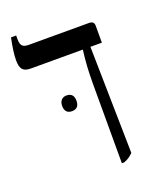

<svg xmlns="http://www.w3.org/2000/svg" viewBox="-125 -722 656 804"><g transform="rotate(-20 202.5 -320.0)"><path d="M278 -349Q278 -429 287 -494V-496H55Q29 -496 19 -508.5Q9 -521 9 -549Q9 -585 22 -647H45V-629Q45 -609 53 -600.5Q61 -592 81 -592H349Q361 -592 366.5 -587Q372 -582 372 -571V-496H321L330 -20Q321 -11 312.5 -5Q304 1 289 7H278ZM157 -339Q173 -339 181 -330Q189 -321 189 -304Q189 -287 181 -278Q173 -269 157 -269Q141 -269 133 -278Q125 -287 125 -304Q125 -320 133.5 -329.5Q142 -339 157 -339Z"/></g></svg>

Font: Noto Serif Hebrew Narrow
Style: Regular
Weight: 400
Width: 4
Designer: Monotype Design Team
Foundry: Monotype Imaging Inc.
Version: Version 1.000